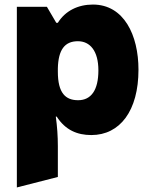

<svg xmlns="http://www.w3.org/2000/svg" viewBox="-20 -583 659 843"><path d="M54 -553V240L234 194V59C234 15 231 -28 225 -71H229C267 -12 319 10 381 10C507 10 588 -97 588 -277C588 -429 524 -563 388 -563C323 -563 267 -536 234 -483H227L186 -553ZM323 -143C268 -143 234 -174 234 -268V-283C236 -363 263 -402 322 -402C375 -402 412 -360 412 -274C412 -187 380 -143 323 -143Z"/></svg>

Font: Frost ExtraBold
Style: Regular
Weight: 800
Designer: Lee Frost
Foundry: Lee Frost for Ice Communication Norge AS
Version: Version 2.011;hotconv 1.0.107;makeotfexe 2.5.65593